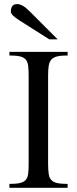

<svg xmlns="http://www.w3.org/2000/svg" viewBox="-20 -896 366 916"><path d="M24.9 0V-18.6Q56.2 -18.6 74.5 -22.7Q92.8 -26.9 102.3 -37.1Q111.8 -47.4 114.3 -66.2Q116.7 -85 116.7 -114.3V-534.2Q116.7 -564 114.3 -582.8Q111.8 -601.6 102.3 -612.3Q92.8 -623 74.2 -627.2Q55.7 -631.3 24.9 -631.3V-648.4H302.7V-631.3Q272.5 -631.3 253.9 -627.2Q235.4 -623 225.6 -612.3Q215.8 -601.6 212.6 -583Q209.5 -564.5 209.5 -534.2V-114.3Q209.5 -85 212.4 -66.2Q215.3 -47.4 224.9 -37.1Q234.4 -26.9 252.7 -22.7Q271 -18.6 302.7 -18.6V0ZM214.8 -708.5 74.7 -797.4Q31.7 -824.2 31.7 -839.8Q31.7 -876.5 61.5 -876.5Q86.9 -876.5 118.7 -844.7L254.9 -708.5Z"/></svg>

Font: Kitab
Style: Regular
Weight: 400
Designer: SIL International
Foundry: Khaled Hosny
Version: Version 1.000